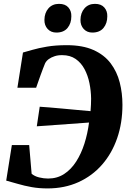

<svg xmlns="http://www.w3.org/2000/svg" viewBox="-20 -992 688 1020"><path d="M232.5 9Q187 9 148 2Q109 -5 76 -14.8Q43 -24.5 13 -32.5L43 -221.5H135L148 -69Q163.5 -55.5 187.8 -49.5Q212 -43.5 235.5 -43.5Q283.5 -43.5 320.5 -67.5Q357.5 -91.5 384.5 -133.5Q411.5 -175.5 428.5 -229Q445.5 -282.5 453 -341L175.5 -321L191 -425Q212 -424 243.2 -421.2Q274.5 -418.5 311.2 -415.2Q348 -412 386.8 -408.2Q425.5 -404.5 461 -401.5Q462.5 -418 463.2 -435Q464 -452 464 -468Q463.5 -509.5 455.2 -550.2Q447 -591 429 -624.8Q411 -658.5 381.8 -678.8Q352.5 -699 311 -699Q289 -699.5 270.5 -693.5Q252 -687.5 239 -678Q226 -668.5 219.5 -655.5Q214.5 -643.5 208.2 -627Q202 -610.5 195.5 -592.8Q189 -575 183 -557.5Q177 -540 172 -526H72.5L102 -713Q120.5 -718 152.2 -727.2Q184 -736.5 229.2 -744.2Q274.5 -752 334.5 -752Q419.5 -752 476.8 -726.2Q534 -700.5 567.8 -655.8Q601.5 -611 616 -554.2Q630.5 -497.5 630.5 -435Q630.5 -339 602.5 -258Q574.5 -177 522.2 -117.2Q470 -57.5 396.5 -24.2Q323 9 232.5 9ZM279.5 -819Q250.5 -819 233 -838.2Q215.5 -857.5 216 -886.5Q216.5 -924 237.5 -947.8Q258.5 -971.5 293.5 -971.5Q327 -971.5 343.5 -952.2Q360 -933 359 -905Q359 -868 338.8 -843.5Q318.5 -819 279.5 -819ZM470.5 -819Q442 -819 424.5 -838.2Q407 -857.5 407.5 -886.5Q408 -924 429 -947.8Q450 -971.5 484.5 -971.5Q517.5 -971.5 534.2 -952.2Q551 -933 550 -905Q550 -868 529.8 -843.5Q509.5 -819 470.5 -819Z"/></svg>

Font: Merriweather 60pt ExtraBold
Style: Italic
Weight: 800
Italic angle: -7.8°
Version: Version 2.101